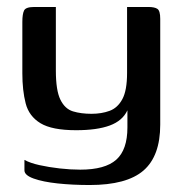

<svg xmlns="http://www.w3.org/2000/svg" viewBox="-20 -419 524 550"><path d="M237 111Q188 111 145.5 106.5Q103 102 76.5 92.5Q50 83 50 69V39Q66 48 93 54Q120 60 151 63.5Q182 67 210 67Q281 67 313 38.5Q345 10 345 -54V-103Q331 -73 294.5 -59.5Q258 -46 198 -46Q129 -46 96 -66Q63 -86 53.5 -123Q44 -160 44 -209V-356Q44 -379 49 -389Q54 -399 78 -399H140V-217Q140 -160 153 -133.5Q166 -107 189 -100Q212 -93 242 -93Q271 -93 294 -101.5Q317 -110 330.5 -135Q344 -160 344 -210V-399H405Q423 -399 431 -393.5Q439 -388 439 -365V-62Q439 28 391 69.5Q343 111 237 111Z"/></svg>

Font: Genos Medium
Style: Regular
Weight: 500
Designer: Robert E. Leuschke
Foundry: Robert E. Leuschke
Version: Version 1.010; ttfautohint (v1.8.3)